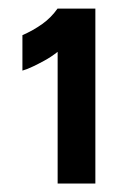

<svg xmlns="http://www.w3.org/2000/svg" viewBox="-20 -858 324 453"><path d="M116 -425H205V-837.7H115.7Q100.7 -816.3 79.6 -801.3Q58.6 -786.3 32.9 -775V-691.4Q44.4 -694.7 58.1 -701.3Q69.4 -706.6 84.6 -714.9Q99.9 -723.1 116 -735.7Z"/></svg>

Font: Secuela Black
Style: Regular
Weight: 900
Designer: Fernando Haro
Foundry: deFharo
Version: Version 1.704